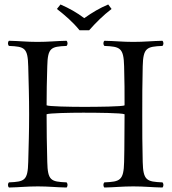

<svg xmlns="http://www.w3.org/2000/svg" viewBox="-20 -832 769 857"><path d="M191 -109C189 -193 188 -242 188 -322C199 -327 291 -329 351 -329C411 -329 524 -328 536 -322C535 -253 536 -184 534 -109C532 -26 516 -21 446 -18C440 -12 440 -1 446 5C495 4 524 0 575 0C625 0 655 4 705 5C711 -1 711 -12 705 -18C635 -21 619 -26 617 -109C615 -191 615 -237 615 -320C615 -403 615 -452 617 -536C619 -619 635 -624 705 -627C711 -633 711 -644 705 -650C656 -649 626 -645 575 -645C525 -645 496 -649 446 -650C440 -644 440 -633 446 -627C516 -624 532 -619 534 -536C536 -466 536 -424 536 -362C529 -356 412 -355 352 -355C292 -355 195 -357 188 -362C188 -425 189 -466 191 -536C193 -619 207 -624 277 -627C283 -633 283 -644 277 -650C228 -649 198 -645 147 -645C97 -645 70 -649 20 -650C14 -644 14 -633 20 -627C90 -624 104 -619 106 -536C108 -453 110 -404 110 -321C110 -238 108 -192 106 -109C104 -26 90 -21 20 -18C14 -12 14 -1 20 5C69 4 98 0 149 0C199 0 227 4 277 5C283 -1 283 -12 277 -18C207 -21 193 -26 191 -109ZM335 -697H378C408 -731 440 -763 478 -792L463 -812C425 -796 393 -777 356 -751C323 -776 289 -795 250 -812L234 -792C270 -764 305 -734 335 -697Z"/></svg>

Font: Libertinus Serif Display
Style: Regular
Weight: 400
Designer: Philipp H. Poll, Khaled Hosny
Foundry: Caleb Maclennan
Version: Version 7.050;RELEASE